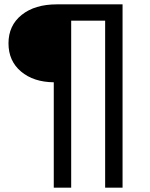

<svg xmlns="http://www.w3.org/2000/svg" viewBox="-20 -762 688 882"><path d="M227 -384Q134 -385 76.5 -433.5Q19 -482 19 -563Q19 -645 79.5 -693.5Q140 -742 241 -742H543V100H463V-667H307V100H227Z"/></svg>

Font: CMG Sans Medium
Style: Regular
Weight: 500
Designer: Julieta Ulanovsky
Foundry: Julieta Ulanovsky
Version: Version 7.200